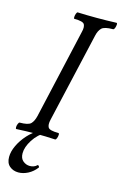

<svg xmlns="http://www.w3.org/2000/svg" viewBox="-133 -725 637 1002"><g transform="rotate(15 185.5 -224.5)"><path d="M5 3Q1 3 1 -6Q1 -15 5 -24.5Q9 -34 13 -34Q59 -34 73 -48Q87 -62 94 -91L204 -575Q211 -602 203.5 -616.5Q196 -631 149 -631Q145 -631 145.5 -640.5Q146 -650 149.5 -659Q153 -668 157 -668Q183 -667 209.5 -666.5Q236 -666 261 -666Q287 -666 313.5 -666.5Q340 -667 366 -668Q371 -668 370.5 -659Q370 -650 366.5 -640.5Q363 -631 358 -631Q311 -631 296.5 -616.5Q282 -602 276 -575L165 -91Q158 -62 166.5 -48Q175 -34 222 -34Q227 -34 226.5 -24.5Q226 -15 222.5 -6Q219 3 214 3Q162 0 110 0Q58 0 5 3ZM73 219Q45 219 25.5 202.5Q6 186 6 153Q6 124 21.5 91Q37 58 64 28Q91 -2 126 -20H162Q119 4 94 43.5Q69 83 69 116Q69 144 85.5 157.5Q102 171 122 171Q133 171 143 167.5Q153 164 161 156Q164 154 168 159Q172 164 170 167Q151 192 125 205.5Q99 219 73 219Z"/></g></svg>

Font: Junicode Two Beta Condensed
Style: Italic
Weight: 400
Width: 3
Italic angle: -9°
Version: Version 1.053; ttfautohint (v1.8.4)